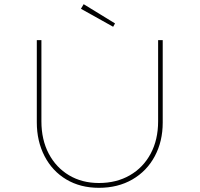

<svg xmlns="http://www.w3.org/2000/svg" viewBox="-20 -892 954 918"><path d="M453 6Q364 6 297 -34Q230 -74 193 -145.5Q156 -217 156 -307V-700H178V-312Q178 -224 213 -157.5Q248 -91 310 -54Q372 -17 453 -17Q537 -17 601 -54Q665 -91 700.5 -157.5Q736 -224 736 -312V-700H758V-306Q758 -216 720 -145Q682 -74 613 -34Q544 6 453 6ZM521 -764 367 -850 380 -872 530 -780Z"/></svg>

Font: Lexend Giga Thin
Style: Regular
Weight: 250
Version: Version 1.007